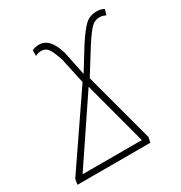

<svg xmlns="http://www.w3.org/2000/svg" viewBox="-161 -635 692 733"><g transform="rotate(-30 185.0 -268.5)"><path d="M293 0 298 -23 216 -329 284 -438Q312 -481 327.5 -496.5Q343 -512 364 -512Q378 -512 391 -505L398 -529Q385 -537 366 -537Q336 -537 316 -519Q296 -501 264 -452L204 -355L182 -461Q160 -537 112 -537Q95 -537 81 -530V-505Q92 -512 108 -512Q126 -512 137 -497Q148 -482 161 -441L185 -330L-24 -24L-28 0ZM196 -303 270 -25H9Z"/></g></svg>

Font: Noto Sans Display SemiCondensed Thin
Style: Italic
Weight: 250
Width: 4
Designer: Monotype Design team
Foundry: Monotype Imaging Inc.
Version: 1.000